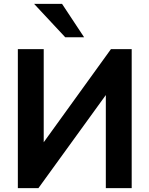

<svg xmlns="http://www.w3.org/2000/svg" viewBox="-20 -973 772 993"><path d="M72.3 0V-718.8H206.1V-237.3L553.7 -718.8H661.1V0H527.3V-481.4L178.7 0ZM156.2 -953.1H300.8L415 -780.3H317.4Z"/></svg>

Font: Min Sans Bold
Style: Regular
Weight: 700
Designer: Jinseong-Kim, NotoSansCJK, Nunito
Foundry: Jinseong-Kim
Version: Version 1.400;Glyphs 3.1.2 (3151)